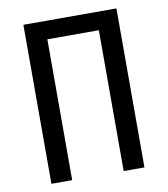

<svg xmlns="http://www.w3.org/2000/svg" viewBox="-82 -805 765 874"><g transform="rotate(-10 300.0 -367.5)"><path d="M85 0V-735H515V0H419V-651H181V0Z"/></g></svg>

Font: Iosevka Aile Medium
Style: Regular
Weight: 500
Designer: Belleve Invis
Foundry: Belleve Invis
Version: Version 27.3.5; ttfautohint (v1.8.4)